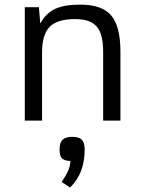

<svg xmlns="http://www.w3.org/2000/svg" viewBox="-20 -525 630 836"><path d="M87.9 0V-493.7H149.4L155.3 -422.4Q179.7 -467.3 219.7 -486.1Q259.8 -504.9 329.1 -504.9Q423.8 -504.9 464.1 -457.8Q504.4 -410.6 504.4 -299.8V0H429.2V-299.8Q429.2 -377 401.1 -409.4Q373 -441.9 307.1 -441.9Q229.5 -441.9 196.3 -408.2Q163.1 -374.5 163.1 -295.9V0ZM348.6 126.5Q348.6 231 284.7 291.5L248.5 267.1Q267.1 240.2 275.9 220.7Q284.7 201.2 287.1 175.8Q264.2 175.8 251.7 166Q239.3 156.2 239.3 126.5Q239.3 95.7 252.7 83.3Q266.1 70.8 294.9 70.8Q324.2 70.8 336.4 83.3Q348.6 95.7 348.6 126.5Z"/></svg>

Font: Metrophobic
Style: Regular
Weight: 400
Designer: Vernon Adams
Foundry: Vernon Adams
Version: Version 3.200; ttfautohint (v1.8.4.7-5d5b);gftools[0.9.23]